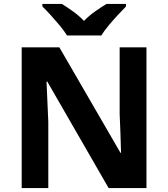

<svg xmlns="http://www.w3.org/2000/svg" viewBox="-20 -954 853 974"><path d="M723 0H531L220 -540H216Q218 -489 220.5 -438Q223 -387 225 -336V0H90V-714H281L591 -179H594Q593 -229 591 -278Q589 -327 587 -376V-714H723ZM320 -774Q306 -797 283.5 -824Q261 -851 237.5 -877Q214 -903 195 -921V-934H294Q320 -918 350 -896.5Q380 -875 406 -848Q432 -875 463 -896.5Q494 -918 520 -934H619V-921Q601 -903 577 -877Q553 -851 530.5 -824Q508 -797 494 -774Z"/></svg>

Font: Noto Sans Sinhala
Style: Bold
Weight: 700
Designer: Jelle Bosma - Monotype Design Team
Foundry: Monotype Imaging Inc.
Version: Version 2.006; ttfautohint (v1.8.4.7-5d5b)